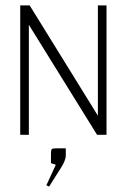

<svg xmlns="http://www.w3.org/2000/svg" viewBox="-20 -500 470 712"><path d="M162 192 152 187 187 111 169 105V70Q169 56 172 53Q175 50 189 50H224V76Q224 95 205 124ZM55 0V-480H90L343 -71V-480H375V0H340L87 -408V0Z"/></svg>

Font: Glametrix
Style: Light
Weight: 300
Designer: gluk
Foundry: gluk
Version: Version 0.40